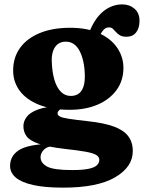

<svg xmlns="http://www.w3.org/2000/svg" viewBox="-20 -617 661 882"><path d="M383.8 -60.2Q327.8 -66.5 297.6 -71.1Q267.4 -75.7 255.9 -81.4Q244.5 -87.1 244.5 -96.6Q244.5 -103.3 249.9 -108.8Q255.4 -114.3 266.1 -120.8L255.9 -129.6Q191.2 -127.7 154.4 -114Q117.6 -100.3 102.6 -80Q87.5 -59.7 87.5 -37.6Q87.5 -11.2 102.1 9Q116.6 29.2 158.1 43.5Q199.5 57.9 279.4 67.2Q339 73.7 373.3 79.9Q407.6 86.2 421.9 94.8Q436.2 103.5 436.2 117.5Q436.2 131.6 424.9 142.3Q413.7 152.9 386.2 158.6Q358.8 164.2 310 164.2Q226.1 164.2 196.2 148Q166.3 131.7 166.3 105.1Q166.3 88.9 178.3 74.3Q190.3 59.8 210.8 56L203.2 43.8Q105.9 47.2 66.1 73.3Q26.3 99.4 26.3 145.4Q26.3 176 52.1 198.3Q77.8 220.7 131.8 232.8Q185.7 245 270.3 245Q427.2 245 508.6 197.6Q590 150.2 590 77.2Q590 36.1 568.9 8.4Q547.9 -19.3 502.4 -35.9Q457 -52.5 383.8 -60.2ZM374.7 -436.8 425.6 -428.7Q439.9 -459.4 451.8 -475.3Q463.7 -491.2 480.2 -491.2Q491.6 -491.2 498.7 -484.6Q505.8 -478.1 512.8 -469.7Q519.9 -461.3 531 -454.7Q542.2 -448.2 561.2 -448.2Q589.7 -448.2 605.3 -468.2Q620.9 -488.3 620.9 -521.2Q620.9 -557.4 597.8 -577.1Q574.8 -596.8 541.5 -596.8Q496.4 -596.8 458.1 -567.7Q419.9 -538.7 393.9 -478.6ZM547 -305.1Q547 -355.4 518.6 -397.2Q490.2 -439.1 435.7 -464.2Q381.3 -489.4 302.8 -489.4Q221.5 -489.4 162.6 -465.1Q103.8 -440.9 72.1 -396.9Q40.4 -352.9 40.4 -292.9Q40.4 -240.5 70.8 -199.7Q101.2 -159 159.1 -135.8Q217 -112.6 299.5 -112.6Q373.3 -112.6 428.8 -136.5Q484.4 -160.5 515.7 -203.8Q547 -247.2 547 -305.1ZM282.4 -425.6Q323.5 -425.6 345.8 -382.6Q368.1 -339.6 369.7 -271Q370.9 -225.6 354.8 -200.9Q338.7 -176.3 304.3 -176.3Q279 -176.3 259.8 -195.3Q240.7 -214.3 230 -250.1Q219.3 -286 217.7 -336.4Q216.9 -362.6 223.8 -382.5Q230.7 -402.5 245.3 -414.1Q260 -425.6 282.4 -425.6Z"/></svg>

Font: Fraunces SuperSoft
Style: Regular
Weight: 900
Version: Version 1.000;[b76b70a41]